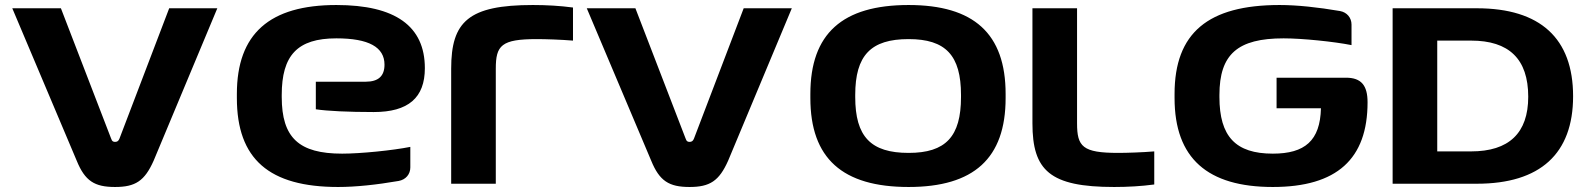

<svg xmlns="http://www.w3.org/2000/svg" viewBox="-20 -733 6329 766"><path d="M29 -700 286 -92C319 -11 357 13 439 13C520 13 557 -11 593 -92L847 -700H655L457 -181C452 -168 445 -167 439 -167C433 -167 427 -168 423 -181L223 -700Z M1675 -461C1675 -629 1557 -713 1322 -713C1056 -713 925 -599 925 -358V-342C925 -98 1054 13 1329 13C1400 13 1483 4 1570 -11C1599 -16 1617 -38 1617 -65V-147C1547 -133 1419 -120 1345 -120C1173 -120 1104 -183 1104 -346V-354C1104 -512 1166 -580 1322 -580C1451 -580 1514 -545 1514 -475C1514 -430 1490 -407 1439 -407H1240V-297C1286 -290 1371 -286 1471 -286C1609 -286 1675 -343 1675 -461Z M2122 -577C2156 -577 2218 -575 2266 -571V-703C2214 -710 2160 -713 2106 -713C1849 -713 1780 -647 1780 -459V0H1958V-459C1958 -552 1980 -577 2122 -577Z M2321 -700 2578 -92C2611 -11 2649 13 2731 13C2812 13 2849 -11 2885 -92L3139 -700H2947L2749 -181C2744 -168 2737 -167 2731 -167C2725 -167 2719 -168 2715 -181L2515 -700Z M3213 -358V-342C3213 -101 3341 13 3605 13C3865 13 3992 -101 3992 -342V-358C3992 -599 3865 -713 3605 -713C3341 -713 3213 -599 3213 -358ZM3392 -346V-354C3392 -512 3454 -577 3605 -577C3753 -577 3814 -512 3814 -354V-346C3814 -188 3753 -123 3605 -123C3454 -123 3392 -188 3392 -346Z M4441 -123C4299 -123 4277 -148 4277 -241V-700H4099V-241C4099 -53 4168 13 4425 13C4479 13 4533 10 4585 3V-129C4537 -125 4475 -123 4441 -123Z M5436 -325C5436 -392 5411 -423 5350 -423H5073V-301H5250C5247 -172 5186 -120 5058 -120C4910 -120 4845 -188 4845 -346V-354C4845 -517 4918 -580 5101 -580C5175 -580 5302 -567 5372 -553V-635C5372 -662 5354 -684 5326 -689C5238 -704 5155 -713 5085 -713C4800 -713 4666 -602 4666 -358V-342C4666 -101 4798 13 5058 13C5314 13 5436 -99 5436 -325Z M5872 -700H5536V0H5872C6125 0 6256 -120 6256 -349C6256 -580 6125 -700 5872 -700ZM5714 -129V-571H5849C6000 -571 6077 -498 6077 -347C6077 -202 6000 -129 5849 -129Z"/></svg>

Font: LT Wave UI Medium
Style: Regular
Weight: 500
Designer: Daniel Lyons
Foundry: New Value
Version: Version 2.5 (Glyphs App)